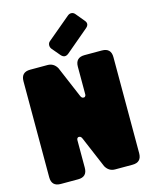

<svg xmlns="http://www.w3.org/2000/svg" viewBox="-138 -1048 895 1136"><g transform="rotate(-15 309.5 -480.0)"><path d="M284 -226Q279 -238 271 -240.5Q263 -243 257.5 -238.5Q252 -234 252 -226V-56Q252 0 196 0H90Q34 0 34 -56V-644Q34 -700 90 -700H196Q234 -700 254 -665L335 -474Q340 -462 348 -459.5Q356 -457 361.5 -461.5Q367 -466 367 -474V-644Q367 -700 423 -700H529Q585 -700 585 -644V-56Q585 0 529 0H423Q385 0 365 -35ZM243 -788Q235 -799 236 -812Q237 -825 247 -833L389 -952Q400 -961 412.5 -960Q425 -959 434 -948L477 -896Q497 -873 473 -852L332 -733Q307 -713 286 -737Z"/></g></svg>

Font: LT Crewmate
Style: Regular
Weight: 400
Designer: Daniel Lyons
Foundry: LyonsType
Version: Version 1.001;FEAKit 1.0